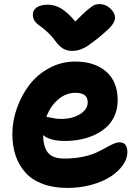

<svg xmlns="http://www.w3.org/2000/svg" viewBox="-20 -904 681 948"><path d="M472.2 -883.8Q501 -883.8 524.4 -862.3Q547.9 -840.8 547.9 -816.9Q547.9 -799.3 532.7 -779.5Q517.6 -759.8 460.9 -712.9Q425.3 -686 411.4 -676.5Q397.5 -667 377.9 -659.9Q358.4 -652.8 335 -652.8Q309.6 -652.8 290.3 -664.8Q271 -676.8 252 -703.1Q232.9 -729 210.4 -749Q188 -769 174.3 -778.1Q160.6 -787.1 151.4 -800.3Q142.1 -813.5 142.1 -832Q142.1 -854.5 161.9 -867.7Q181.6 -880.9 216.8 -880.9Q249.5 -880.9 280.8 -862.8Q312 -844.7 352.1 -797.9Q391.1 -837.9 413.8 -856.7Q436.5 -875.5 447 -879.6Q457.5 -883.8 472.2 -883.8ZM313 23.9Q243.7 23.9 190.9 4.2Q138.2 -15.6 105.7 -51.8Q73.2 -87.9 57.1 -135.7Q41 -183.6 41 -242.2Q41 -305.7 63.2 -369.1Q85.4 -432.6 124.5 -484.1Q163.6 -535.6 223.1 -567.9Q282.7 -600.1 351.1 -600.1Q447.3 -600.1 504.2 -550.5Q561 -501 561 -409.2Q561 -368.7 546.9 -335.2Q532.7 -301.8 508.1 -278.6Q483.4 -255.4 450 -239.3Q416.5 -223.1 378.4 -215.6Q340.3 -208 298.8 -208Q228 -208 192.9 -236.8Q193.8 -177.2 217.5 -149.2Q241.2 -121.1 297.9 -121.1Q345.7 -121.1 386.2 -129.4Q426.8 -137.7 452.6 -149.4Q478.5 -161.1 499.3 -172.9Q520 -184.6 538.1 -192.9Q556.2 -201.2 570.8 -201.2Q608.9 -201.2 608.9 -151.9Q608.9 -120.6 587.2 -89.4Q565.4 -58.1 527.6 -33Q489.7 -7.8 433.3 8.1Q377 23.9 313 23.9ZM353 -445.8Q305.2 -445.8 266.8 -412.6Q228.5 -379.4 209 -327.1Q214.4 -326.7 226.8 -323.7Q239.3 -320.8 253.4 -318.8Q267.6 -316.9 283.2 -316.9Q337.9 -316.9 375.5 -340.6Q413.1 -364.3 413.1 -398.9Q413.1 -445.8 353 -445.8Z"/></svg>

Font: Shantell Sans Irregular Bouncy
Style: Bold
Weight: 700
Designer: Stephen Nixon, Anya Danilova, Shantell Martin
Foundry: Arrow Type
Version: Version 1.006;[9816181b4]